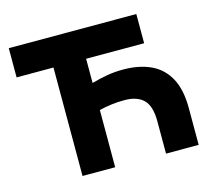

<svg xmlns="http://www.w3.org/2000/svg" viewBox="-101 -821 1042 943"><g transform="rotate(-15 420.0 -350.0)"><path d="M206.5 0V-551.5H19V-700H667.5V-551.5H372.5V-428.5Q413.5 -440 452.2 -446.8Q491 -453.5 534 -453.5Q614.5 -453.5 673.5 -426.2Q732.5 -399 764.8 -340.2Q797 -281.5 797 -187V0H631V-164Q631 -242.5 598 -274.5Q565 -306.5 502.5 -306.5Q463.5 -306.5 432.8 -302.2Q402 -298 372.5 -291V0Z"/></g></svg>

Font: Geologica
Style: Bold
Weight: 700
Designer: Sindre Bremnes, Frode Helland
Foundry: Monokrom Skriftforlag AS
Version: Version 1.010; ttfautohint (v1.8.4.7-5d5b);gftools[0.9.28]